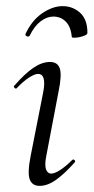

<svg xmlns="http://www.w3.org/2000/svg" viewBox="-20 -597 305 626"><path d="M109 9Q85 9 77 -12Q69 -33 80 -89L121 -297Q132 -356 104 -356Q93 -356 74.5 -344Q56 -332 35 -310Q32 -306 27.5 -310.5Q23 -315 27 -318Q61 -357 89 -376Q117 -395 143 -395Q168 -395 175 -373.5Q182 -352 171 -299L131 -89Q125 -59 130 -45Q135 -31 147 -31Q158 -31 176 -42.5Q194 -54 215 -75Q219 -79 223 -75Q227 -71 223 -67Q190 -30 162.5 -10.5Q135 9 109 9ZM214 -477Q211 -510 194.5 -526.5Q178 -543 154 -543Q133 -543 112.5 -527.5Q92 -512 77 -481Q74 -476 68 -478.5Q62 -481 63 -486Q84 -531 118 -554Q152 -577 184 -577Q217 -577 241 -555.5Q265 -534 265 -490Q265 -485 257 -481.5Q249 -478 239.5 -476Q230 -474 222 -474Q214 -474 214 -477Z"/></svg>

Font: Cormorant
Style: Italic
Weight: 400
Italic angle: -10°
Designer: Christian Thalmann (Catharsis Fonts)
Foundry: Catharsis Fonts
Version: Version 4.000